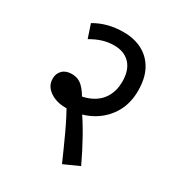

<svg xmlns="http://www.w3.org/2000/svg" viewBox="-156 -736 793 853"><g transform="rotate(30 240.0 -309.5)"><path d="M153 -286Q215 -286 255.5 -305Q296 -324 316 -358.5Q336 -393 336 -438Q336 -497 306.5 -528.5Q277 -560 225 -560Q195 -560 167 -551.5Q139 -543 108 -525L85 -594Q117 -613 153.5 -622.5Q190 -632 232 -632Q287 -632 328.5 -610Q370 -588 393.5 -545Q417 -502 417 -438Q417 -369 384.5 -318Q352 -267 297.5 -239.5Q243 -212 174 -212Q144 -212 118.5 -222Q93 -232 77 -250.5Q61 -269 61 -296Q61 -322 78 -339Q95 -356 125 -356Q158 -356 180.5 -335Q203 -314 220 -279L236 -250Q273 -197 305 -139.5Q337 -82 365 -22L287 13Q259 -51 229 -116Q199 -181 164 -241Z"/></g></svg>

Font: Noto Sans Devanagari SemiCondensed
Style: Regular
Weight: 400
Width: 4
Designer: Jelle Bosma - Monotype Design Team
Foundry: Monotype Imaging Inc.
Version: Version 2.006